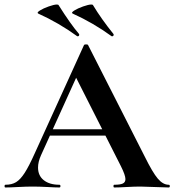

<svg xmlns="http://www.w3.org/2000/svg" viewBox="-28 -828 770 848"><path d="M186 -257H474L481 -229H171ZM717 0Q697 0 655 -2Q611 -4 592 -4Q567 -4 531 -2Q497 0 477 0Q473 0 473 -6Q473 -12 477 -12Q503 -12 514.5 -17.5Q526 -23 526 -37Q526 -54 506 -94L303 -495L352 -581L153 -142Q140 -113 140 -88Q140 -52 165.5 -32Q191 -12 234 -12Q239 -12 239 -6Q239 0 234 0Q216 0 182 -2Q144 -4 116 -4Q89 -4 51 -2Q17 0 -4 0Q-8 0 -8 -6Q-8 -12 -4 -12Q24 -12 43 -23.5Q62 -35 81 -64.5Q100 -94 126 -152L343 -629Q345 -632 352 -632Q360 -632 361 -629L611 -137Q646 -66 669 -39Q692 -12 717 -12Q722 -12 722 -6Q722 0 717 0ZM293 -768Q285 -772 300 -781.5Q315 -791 339 -799.5Q363 -808 375 -808Q382 -808 383 -805Q419 -745 473 -678Q474 -677 474 -674Q474 -671 471.5 -669Q469 -667 465 -668Q384 -727 293 -768ZM141 -768Q133 -772 148 -781.5Q163 -791 187 -799.5Q211 -808 223 -808Q230 -808 231 -805Q284 -721 321 -678Q322 -677 322 -675Q322 -671 319.5 -669Q317 -667 313 -668Q232 -727 141 -768Z"/></svg>

Font: Cormorant Garamond
Style: Bold
Weight: 700
Designer: Christian Thalmann (Catharsis Fonts)
Foundry: Catharsis Fonts
Version: Version 4.000